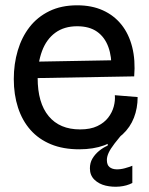

<svg xmlns="http://www.w3.org/2000/svg" viewBox="-20 -550 562 724"><path d="M479 140Q458 151 431 153.5Q404 156 378.5 150Q353 144 336 127.5Q319 111 319 85Q319 64 328.5 48Q338 32 353 19.5Q368 7 386 -1L388 -45L460 -78L458 -64Q429 -31 412.5 -9.5Q396 12 389.5 26.5Q383 41 383 53Q383 72 393 80Q403 88 418.5 88.5Q434 89 450.5 84.5Q467 80 479 75ZM279 13Q218 13 172 -6Q126 -25 95 -60Q64 -95 48 -144Q32 -193 32 -252Q32 -309 47 -359.5Q62 -410 91.5 -448Q121 -486 166 -508Q211 -530 271 -530Q326 -530 368 -511Q410 -492 438 -457Q466 -422 478.5 -372.5Q491 -323 486 -262L88 -255V-317L419 -323L400 -287Q402 -336 388.5 -373Q375 -410 346 -430.5Q317 -451 271 -451Q222 -451 188.5 -426.5Q155 -402 138.5 -357.5Q122 -313 122 -256Q122 -162 163.5 -112Q205 -62 282 -62Q321 -62 347 -74.5Q373 -87 388 -106.5Q403 -126 409 -148.5Q415 -171 413 -191L499 -184Q499 -142 485 -106Q471 -70 442.5 -43.5Q414 -17 373 -2Q332 13 279 13Z"/></svg>

Font: Bricolage Grotesque 96pt
Style: Regular
Weight: 400
Version: Version 1.001;gftools[0.9.33.dev8+g029e19f]